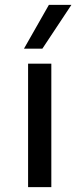

<svg xmlns="http://www.w3.org/2000/svg" viewBox="-20 -773 329 793"><path d="M192 0V-510H96V0ZM275 -753H182L79 -572H155Z"/></svg>

Font: LXGW Marker Gothic
Style: Regular
Weight: 400
Version: Version 1.001